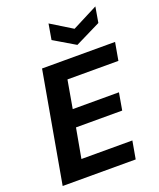

<svg xmlns="http://www.w3.org/2000/svg" viewBox="-168 -1041 950 1144"><g transform="rotate(-20 307.5 -469.5)"><path d="M28 0 152 -700H615L595 -587H272L241 -410H534L515 -301H222L188 -113H511L491 0ZM577 -939 560 -840 398 -760 263 -840 280 -939 415 -856Z"/></g></svg>

Font: DM Sans 9pt ExtraBold
Style: Italic
Weight: 800
Italic angle: -10°
Version: Version 4.004;gftools[0.9.30]